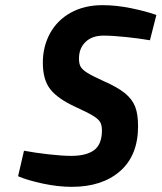

<svg xmlns="http://www.w3.org/2000/svg" viewBox="-20 -712 626 744"><path d="M50 -29 73 -128Q115 -120 168 -114Q221 -108 256 -108Q315 -108 345 -130.5Q375 -153 375 -207Q375 -227 368 -239Q361 -251 340.5 -263.5Q320 -276 274 -297Q204 -329 175 -366Q146 -403 146 -469Q146 -532 174 -583Q202 -634 254.5 -663Q307 -692 377 -692Q431 -692 489 -680Q547 -668 586 -654L561 -556Q521 -563 468.5 -568.5Q416 -574 381 -574Q337 -574 311.5 -549.5Q286 -525 286 -485Q286 -465 292.5 -453.5Q299 -442 318 -430Q337 -418 379 -399Q436 -374 464.5 -350.5Q493 -327 504 -298Q515 -269 515 -223Q515 -110 445.5 -49Q376 12 258 12Q205 12 146.5 -0.5Q88 -13 50 -29Z"/></svg>

Font: Cairo
Style: Bold Italic
Weight: 700
Italic angle: -13°
Designer: Mohamed Gaber, Accademia di Belle Arti di Urbino and others
Foundry: Kief Type Foundry, Accademia di Belle Arti di Urbino and others
Version: Version 3.011